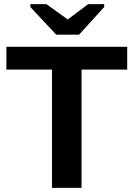

<svg xmlns="http://www.w3.org/2000/svg" viewBox="-20 -916 651 936"><path d="M377.4 -576.7V0H233.4V-576.7H11.2V-688H600.1V-576.7ZM365.7 -747.1H253.9L127.9 -881.8V-896H206.1L309.1 -821.8H311L410.2 -896H487.8V-881.8Z"/></svg>

Font: Liberation Sans
Style: Bold
Weight: 700
Designer: Steve Matteson
Foundry: Ascender Corporation
Version: Version 2.1.5